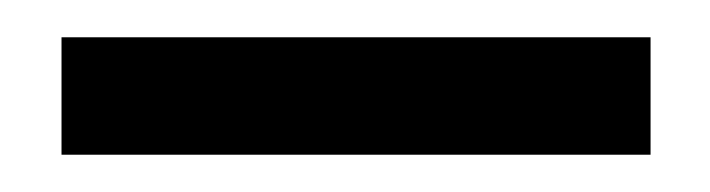

<svg xmlns="http://www.w3.org/2000/svg" viewBox="-20 -666 381 103"><path d="M13 -646V-583H329V-646Z"/></svg>

Font: fbb
Style: Regular
Weight: 400
Designer: David J. Perry, Michael Sharpe
Version: Version 1.045